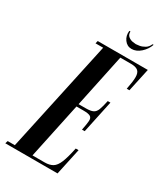

<svg xmlns="http://www.w3.org/2000/svg" viewBox="-267 -911 858 996"><g transform="rotate(30 162.0 -413.5)"><path d="M-62.8 0 -57.8 -16H-15L129 -683H83.2L87.2 -699H387.2L357.2 -560H341.2Q351 -608 351 -634.5Q351 -661 337.9 -672Q324.8 -683 295.5 -683H231.8L165 -365.8H207.8Q237 -365.8 251.2 -372.8Q265.5 -379.8 272.9 -399Q280.2 -418.2 288 -455.2H304L262.5 -260.2H246.2Q254 -298 255.2 -316.9Q256.5 -335.8 245 -342.8Q233.5 -349.8 204.2 -349.8H161.5L90.8 -16H163.5Q192.8 -16 211.2 -27.2Q229.8 -38.5 242.5 -69.8Q255.2 -101 267.2 -159H284.2L250 0ZM341.8 -826.8Q333.8 -807.5 318.2 -798.1Q302.8 -788.8 287.4 -786.2Q272 -783.8 266.2 -783.8Q259.5 -783.8 245.6 -786.2Q231.8 -788.8 220.4 -798.1Q209 -807.5 209.2 -826.8H202.8Q199 -796.5 215.5 -773.8Q232 -751 259 -751Q287.2 -751 312.4 -773.5Q337.5 -796 348.2 -826.8Z"/></g></svg>

Font: Emberly Black
Style: Italic
Weight: 900
Italic angle: -12°
Designer: Rajesh Rajput
Foundry: Rajesh Rajput
Version: Version 1.000